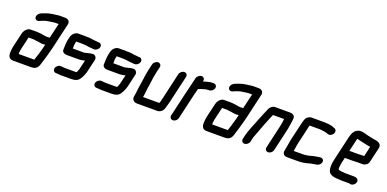

<svg xmlns="http://www.w3.org/2000/svg" viewBox="-9 -1379 4447 2209"><g transform="rotate(20 2214.0 -274.5)"><path d="M165 -86C165 -91 166 -96 167 -101L204 -259H261C265 -259 269 -259 274 -258L292 -255C299 -254 305 -254 314 -253C338 -251 356 -244 381 -244C392 -244 403 -245 412 -247C408 -230 405 -214 400 -198C387 -156 378 -114 364 -78L356 -52C355 -49 355 -45 353 -42H162C160 -55 162 -71 165 -86ZM404 -338C378 -338 350 -346 326 -349L306 -351C298 -352 290 -353 281 -353H195C182 -353 171 -350 159 -342C137 -327 120 -304 113 -273L73 -101C71 -94 70 -86 69 -79C60 -13 57 52 128 52H338C345 52 352 52 357 51C405 51 432 20 443 -27C444 -32 445 -37 448 -44C459 -78 467 -102 477 -139C486 -174 499 -216 507 -252L577 -556C586 -593 558 -617 522 -617H452C439 -617 423 -613 411 -612L391 -610C360 -605 329 -601 303 -591C268 -577 223 -570 205 -533C192 -505 205 -481 226 -476C245 -471 261 -483 277 -490C295 -495 315 -506 335 -509C352 -513 365 -515 382 -517L401 -519C410 -520 421 -523 431 -523H476L433 -340C421 -342 415 -338 404 -338Z M981 -483H968C960 -485 953 -486 946 -486C913 -486 885 -496 851 -496H831C824 -497 817 -497 811 -497H726C688 -497 654 -460 646 -425L636 -383C632 -364 632 -343 630 -326C628 -310 630 -288 628 -272C624 -238 651 -220 689 -220H840C849 -220 857 -221 865 -223L878 -225C885 -226 893 -228 903 -231C903 -232 904 -232 905 -232L878 -118C875 -103 867 -92 862 -77L859 -73C855 -72 851 -72 846 -72H721C716 -72 710 -72 705 -73C693 -73 680 -76 670 -76H664C639 -77 611 -55 605 -30C599 -4 615 17 640 18H646C663 18 681 22 699 22H824C870 22 905 13 927 -20C935 -32 944 -46 950 -59C958 -78 967 -96 972 -118L1009 -277C1015 -305 995 -334 966 -334C957 -334 949 -333 942 -332C916 -326 890 -320 865 -314H725L726 -326C726 -344 725 -363 730 -383L735 -403H806C813 -402 820 -402 827 -402C858 -402 889 -392 920 -392C930 -392 943 -389 953 -389H959C984 -389 1011 -410 1017 -436C1023 -462 1006 -483 981 -483Z M1477 -483H1464C1456 -485 1449 -486 1442 -486C1409 -486 1381 -496 1347 -496H1327C1320 -497 1313 -497 1307 -497H1222C1184 -497 1150 -460 1142 -425L1132 -383C1128 -364 1128 -343 1126 -326C1124 -310 1126 -288 1124 -272C1120 -238 1147 -220 1185 -220H1336C1345 -220 1353 -221 1361 -223L1374 -225C1381 -226 1389 -228 1399 -231C1399 -232 1400 -232 1401 -232L1374 -118C1371 -103 1363 -92 1358 -77L1355 -73C1351 -72 1347 -72 1342 -72H1217C1212 -72 1206 -72 1201 -73C1189 -73 1176 -76 1166 -76H1160C1135 -77 1107 -55 1101 -30C1095 -4 1111 17 1136 18H1142C1159 18 1177 22 1195 22H1320C1366 22 1401 13 1423 -20C1431 -32 1440 -46 1446 -59C1454 -78 1463 -96 1468 -118L1505 -277C1511 -305 1491 -334 1462 -334C1453 -334 1445 -333 1438 -332C1412 -326 1386 -320 1361 -314H1221L1222 -326C1222 -344 1221 -363 1226 -383L1231 -403H1302C1309 -402 1316 -402 1323 -402C1354 -402 1385 -392 1416 -392C1426 -392 1439 -389 1449 -389H1455C1480 -389 1507 -410 1513 -436C1519 -462 1502 -483 1477 -483Z M1645 -454 1629 -386C1621 -353 1617 -319 1611 -286C1609 -268 1605 -233 1601 -214C1593 -168 1586 -115 1582 -71L1579 -56C1577 -47 1576 -38 1575 -31C1572 1 1597 28 1633 28H1884C1921 28 1954 -3 1962 -39C1968 -65 1978 -89 1984 -117L2061 -452C2067 -477 2050 -499 2025 -499C2000 -499 1973 -477 1967 -452L1890 -116C1888 -107 1877 -66 1875 -66H1675L1678 -78L1681 -98C1684 -129 1688 -157 1692 -192L1697 -220C1704 -264 1707 -312 1718 -359C1719 -368 1721 -377 1723 -386L1739 -454C1745 -479 1728 -501 1703 -501C1678 -501 1651 -479 1645 -454Z M2169 -476 2145 -374C2139 -350 2131 -318 2125 -293L2052 21C2046 46 2063 68 2089 68C2115 68 2140 46 2146 21L2219 -295C2224 -318 2233 -346 2238 -368C2259 -376 2285 -387 2309 -392C2319 -394 2329 -398 2340 -398C2344 -399 2349 -399 2354 -399H2364C2389 -399 2416 -421 2422 -446C2428 -471 2411 -493 2386 -493H2376C2369 -493 2363 -493 2357 -492C2348 -492 2339 -491 2329 -488C2307 -483 2283 -477 2262 -470L2263 -476C2269 -501 2254 -523 2228 -523C2202 -523 2175 -501 2169 -476Z M2534 -86C2534 -91 2535 -96 2536 -101L2573 -259H2630C2634 -259 2638 -259 2643 -258L2661 -255C2668 -254 2674 -254 2683 -253C2707 -251 2725 -244 2750 -244C2761 -244 2772 -245 2781 -247C2777 -230 2774 -214 2769 -198C2756 -156 2747 -114 2733 -78L2725 -52C2724 -49 2724 -45 2722 -42H2531C2529 -55 2531 -71 2534 -86ZM2773 -338C2747 -338 2719 -346 2695 -349L2675 -351C2667 -352 2659 -353 2650 -353H2564C2551 -353 2540 -350 2528 -342C2506 -327 2489 -304 2482 -273L2442 -101C2440 -94 2439 -86 2438 -79C2429 -13 2426 52 2497 52H2707C2714 52 2721 52 2726 51C2774 51 2801 20 2812 -27C2813 -32 2814 -37 2817 -44C2828 -78 2836 -102 2846 -139C2855 -174 2868 -216 2876 -252L2946 -556C2955 -593 2927 -617 2891 -617H2821C2808 -617 2792 -613 2780 -612L2760 -610C2729 -605 2698 -601 2672 -591C2637 -577 2592 -570 2574 -533C2561 -505 2574 -481 2595 -476C2614 -471 2630 -483 2646 -490C2664 -495 2684 -506 2704 -509C2721 -513 2734 -515 2751 -517L2770 -519C2779 -520 2790 -523 2800 -523H2845L2802 -340C2790 -342 2784 -338 2773 -338Z M3013 -7 3019 -34C3020 -39 3021 -47 3025 -58C3027 -68 3031 -77 3034 -85C3053 -137 3075 -193 3094 -244C3103 -270 3117 -295 3125 -321C3130 -336 3139 -353 3145 -368L3151 -383H3286V-373C3282 -346 3280 -321 3273 -292L3208 -8C3202 17 3218 39 3244 39C3270 39 3296 17 3302 -8L3367 -291C3370 -303 3371 -315 3373 -327L3378 -357C3379 -366 3381 -376 3382 -385C3383 -403 3388 -422 3386 -437C3381 -462 3361 -477 3326 -477H3151C3111 -480 3081 -449 3068 -413C3068 -411 3067 -408 3065 -404C3058 -390 3055 -384 3050 -370C3045 -358 3038 -343 3034 -330L3029 -318C3025 -311 3022 -301 3017 -290C2987 -207 2946 -127 2925 -34L2919 -7C2913 18 2930 40 2955 40C2980 40 3007 18 3013 -7Z M3529 -153C3530 -162 3533 -174 3536 -187L3588 -413H3710C3716 -413 3721 -413 3725 -412C3728 -412 3733 -412 3738 -411L3753 -409C3758 -408 3765 -408 3773 -406C3785 -404 3785 -403 3795 -401C3800 -400 3804 -398 3809 -397L3818 -393C3844 -384 3872 -402 3884 -422C3899 -450 3887 -475 3869 -482L3860 -485C3833 -498 3791 -506 3751 -506C3746 -507 3740 -507 3733 -507H3577C3554 -507 3528 -489 3517 -474C3506 -458 3497 -423 3491 -398L3442 -187C3433 -148 3431 -113 3423 -78C3420 -66 3419 -53 3416 -40C3413 -29 3415 -18 3421 -6C3430 12 3447 18 3475 18H3601C3649 18 3694 10 3733 -2C3748 -7 3765 -9 3781 -12C3812 -18 3836 -17 3856 -38C3889 -73 3869 -117 3828 -111C3793 -106 3756 -101 3724 -91C3694 -82 3659 -76 3623 -76H3517V-77C3523 -102 3523 -128 3529 -153Z M4219 -296H4125C4123 -296 4121 -296 4118 -295L4154 -449C4154 -451 4155 -454 4157 -458C4168 -454 4179 -453 4191 -449C4226 -439 4261 -435 4296 -426L4313 -424L4327 -421L4299 -298H4282C4269 -298 4234 -296 4219 -296ZM4260 -204H4314C4325 -203 4339 -208 4354 -217C4369 -226 4379 -240 4383 -257L4426 -441C4436 -491 4396 -512 4348 -517L4332 -519L4317 -522C4298 -525 4277 -532 4257 -535C4227 -541 4201 -554 4166 -554C4129 -554 4096 -532 4081 -504C4074 -491 4064 -465 4060 -449L3989 -142C3974 -78 3973 -27 3991 9C4010 42 4061 54 4120 54C4130 54 4139 56 4150 56H4242C4247 56 4249 58 4253 59C4291 70 4335 26 4322 -10C4315 -29 4293 -38 4264 -38H4164C4157 -39 4149 -40 4141 -40C4137 -40 4132 -40 4126 -41C4109 -41 4097 -45 4083 -48C4076 -51 4070 -63 4073 -74C4075 -95 4077 -118 4083 -143L4097 -202H4198C4213 -202 4246 -204 4260 -204Z"/></g></svg>

Font: Electronic
Style: ExBlkIt
Weight: 900
Version: Version 1.011